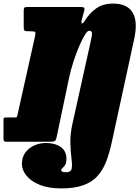

<svg xmlns="http://www.w3.org/2000/svg" viewBox="-54 -789 776 1069"><path d="M98 -750H396Q409.5 -750 413.8 -746.2Q418 -742.5 415.5 -731L401.5 -680Q397 -661.5 401.8 -658.5Q406.5 -655.5 419.5 -676Q443.5 -714.5 481 -741.8Q518.5 -769 576 -769Q654 -769 684.2 -719.5Q714.5 -670 693 -571L569 0Q556 60.5 537.8 108.8Q519.5 157 489.2 190.8Q459 224.5 410 242.2Q361 260 286 260Q215.5 260 166.8 240Q118 220 93 188.8Q68 157.5 68 124Q68 85 88 59Q108 33 138.5 20Q169 7 201 7Q252 7 284 29.5Q316 52 316 95Q316 118 308.8 129.2Q301.5 140.5 294.2 146.2Q287 152 287 159Q287 170 314 170Q340.5 170 344.8 150.8Q349 131.5 344.2 95.5Q339.5 59.5 337.8 9.2Q336 -41 350 -103L447 -540Q454 -571 457.8 -594.5Q461.5 -618 442 -618Q433 -618 418.5 -594.8Q404 -571.5 387.2 -532.5Q370.5 -493.5 355 -446Q339.5 -398.5 329.5 -350.5L261 -24Q257.5 -8.5 251.5 -4.2Q245.5 0 227 0H-18Q-28 0 -31.2 -3Q-34.5 -6 -34.5 -17V-120Q-34.5 -128.5 -32.5 -131.8Q-30.5 -135 -22.5 -135H27Q38.5 -135 40 -138Q41.5 -141 43.5 -150L141 -587Q145 -605 142 -610Q139 -615 115.5 -615H101.5Q86 -615 82 -619.5Q78 -624 78 -639V-728Q78 -742 81.2 -746Q84.5 -750 98 -750Z"/></svg>

Font: Besley* Condensed Fatface
Style: Italic
Weight: 900
Width: 3
Italic angle: -13°
Designer: Owen Earl
Foundry: indestructible type*
Version: Version 3.000; ttfautohint (v1.8.3)